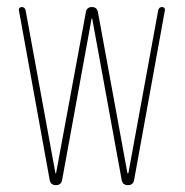

<svg xmlns="http://www.w3.org/2000/svg" viewBox="-20 -540 540 560"><path d="M125 -14.6 35.2 -509.8Q34.2 -513.7 36.6 -516.6Q39.1 -519.5 43 -519.5Q52.7 -519.5 54.7 -509.8L141.6 -35.2Q141.6 -34.2 142.6 -34.2Q143.6 -34.2 143.6 -35.2L230.5 -504.9Q233.4 -519.5 248 -519.5Q262.7 -519.5 265.6 -504.9L351.6 -35.2Q351.6 -34.2 353 -34.2Q354.5 -34.2 354.5 -35.2L441.4 -509.8Q443.4 -519.5 453.1 -519.5Q457 -519.5 459.5 -516.6Q461.9 -513.7 460.9 -509.8L371.1 -14.6Q368.2 0 353 0Q337.9 0 335 -14.6L249 -485.4Q249 -486.3 248 -486.3Q247.1 -486.3 247.1 -485.4L161.1 -14.6Q158.2 0 143.1 0Q127.9 0 125 -14.6Z"/></svg>

Font: Rounded Mgen+ 1m thin
Style: Regular
Weight: 100
Designer: [Source Han Sans]
Ryoko NISHIZUKA  (kana & ideographs); Paul D. Hunt (Latin, Greek & Cyrillic); Wenlong ZHANG  (bopomofo
Version: Version 1.059.20150602